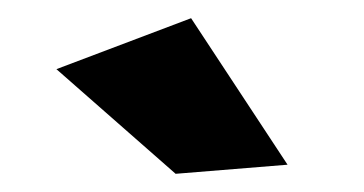

<svg xmlns="http://www.w3.org/2000/svg" viewBox="-20 -790 400 211"><path d="M173 -599 42 -714 190 -770 296 -609Z"/></svg>

Font: Argentum Novus
Style: Bold
Weight: 700
Designer: Julieta Ulanovsky (font) & Cristiano Sobral (main changes)
Foundry: Julieta Ulanovsky (font) & Cristiano Sobral (main changes)
Version: Version 3.00;November 27, 2020;FontCreator 13.0.0.2655 64-bi